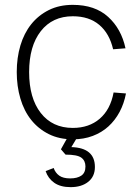

<svg xmlns="http://www.w3.org/2000/svg" viewBox="-20 -562 578 791"><path d="M280 12Q224 12 181 -9.5Q138 -31 108.5 -68Q79 -105 64 -156Q49 -207 49 -265Q49 -324 64 -374.5Q79 -425 108.5 -462Q138 -499 181 -520.5Q224 -542 280 -542Q371 -542 425.5 -492.5Q480 -443 497 -363L446 -359Q431 -424 389 -459.5Q347 -495 280 -495Q196 -495 148 -433.5Q100 -372 100 -265Q100 -158 148 -96.5Q196 -35 280 -35Q347 -35 391 -73Q435 -111 448 -181L499 -177Q491 -135 472.5 -100.5Q454 -66 426.5 -41Q399 -16 362 -2Q325 12 280 12ZM271 209Q229 209 203.5 191Q178 173 168 143L201 130Q208 150 224 161.5Q240 173 269 173Q298 173 315 161.5Q332 150 332 124Q332 100 315 87.5Q298 75 250 75L231 53L264 -6H304L274 44Q371 47 371 126Q371 165 343.5 187Q316 209 271 209Z"/></svg>

Font: Geist ExtLt
Style: Regular
Weight: 400
Designer: Basement.studio, Andrés Briganti, Mateo Zaragoza
Foundry: Basement.studio, Vercel, Andrés Briganti, Guido Ferreyra, Mateo Zaragoza
Version: Version 1.401